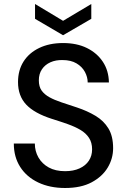

<svg xmlns="http://www.w3.org/2000/svg" viewBox="-20 -927 635 959"><path d="M305 12Q229 12 171 -15.5Q113 -43 81 -93Q49 -143 49 -210H154Q154 -172 172 -140.5Q190 -109 223.5 -90.5Q257 -72 305 -72Q347 -72 377.5 -86Q408 -100 424 -124.5Q440 -149 440 -181Q440 -215 424.5 -238.5Q409 -262 382 -278Q355 -294 318.5 -307Q282 -320 240 -333Q152 -361 111 -404.5Q70 -448 70 -517Q70 -576 97.5 -619.5Q125 -663 176 -687.5Q227 -712 295 -712Q364 -712 414.5 -687Q465 -662 494 -618Q523 -574 524 -515H418Q418 -542 404 -568Q390 -594 362 -610.5Q334 -627 293 -627Q259 -628 232 -616Q205 -604 189.5 -581Q174 -558 174 -526Q174 -494 188 -474.5Q202 -455 227.5 -441Q253 -427 288 -415.5Q323 -404 365 -390Q416 -373 457 -348.5Q498 -324 521.5 -285.5Q545 -247 545 -187Q545 -135 518 -90Q491 -45 438 -16.5Q385 12 305 12ZM295 -751 155 -833V-907L295 -823L436 -907V-833Z"/></svg>

Font: DM Sans 9pt Medium
Style: Regular
Weight: 500
Version: Version 4.004;gftools[0.9.30]